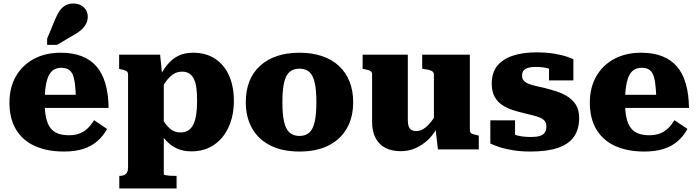

<svg xmlns="http://www.w3.org/2000/svg" viewBox="-20 -853 3983 1096"><path d="M235 -268Q235 -217 243 -181Q251 -145 267.5 -123Q284 -101 310.5 -91Q337 -81 373 -81Q410 -81 436.5 -92Q463 -103 482.5 -122.5Q502 -142 517 -167L591 -117Q569 -76 535.5 -47Q502 -18 455.5 -3Q409 12 345 12Q248 12 178 -20Q108 -52 71 -114.5Q34 -177 34 -267Q34 -353 70.5 -417Q107 -481 173 -516.5Q239 -552 326 -552Q396 -552 447 -532Q498 -512 531.5 -473Q565 -434 582 -374.5Q599 -315 600 -237H187V-312H433L414 -282Q412 -339 407.5 -375Q403 -411 393.5 -430.5Q384 -450 368 -458Q352 -466 330 -466Q307 -466 289.5 -456.5Q272 -447 260 -425Q248 -403 241.5 -364.5Q235 -326 235 -268ZM294 -741Q305 -768 318.5 -788.5Q332 -809 351.5 -821Q371 -833 399 -833Q436 -833 458.5 -811Q481 -789 481 -758Q481 -736 471.5 -717.5Q462 -699 445 -683.5Q428 -668 404 -655L306 -597H249V-632Z M988 223H661V151H663Q678 151 688.5 146.5Q699 142 705 131.5Q711 121 711 103V-428Q711 -438 706.5 -443Q702 -448 692.5 -451.5Q683 -455 668 -458L660 -460V-541H894L909 -392L915 -391V142Q915 145 924.5 147Q934 149 949 150Q964 151 980 151H988ZM1072 11Q1027 11 992 -4.5Q957 -20 929.5 -49Q902 -78 883 -120V-208Q905 -174 923 -149Q941 -124 961.5 -110.5Q982 -97 1010 -97Q1035 -97 1053.5 -108Q1072 -119 1083.5 -142Q1095 -165 1100 -198.5Q1105 -232 1105 -277Q1105 -320 1101 -351Q1097 -382 1086.5 -403Q1076 -424 1059.5 -434Q1043 -444 1019 -444Q992 -444 970.5 -430.5Q949 -417 928.5 -389.5Q908 -362 883 -319V-398Q906 -447 933.5 -481.5Q961 -516 997 -534Q1033 -552 1082 -552Q1157 -552 1209 -517Q1261 -482 1288 -420.5Q1315 -359 1315 -277Q1315 -194 1285.5 -128.5Q1256 -63 1201.5 -26Q1147 11 1072 11Z M1996 -270Q1996 -184 1960 -120.5Q1924 -57 1855.5 -22.5Q1787 12 1689 12Q1592 12 1523.5 -22.5Q1455 -57 1419 -120.5Q1383 -184 1383 -270Q1383 -335 1403 -387Q1423 -439 1463 -476Q1503 -513 1559.5 -532.5Q1616 -552 1689 -552Q1762 -552 1819 -532.5Q1876 -513 1915.5 -476Q1955 -439 1975.5 -387Q1996 -335 1996 -270ZM1592 -270Q1592 -201 1601.5 -158.5Q1611 -116 1632.5 -96.5Q1654 -77 1689 -77Q1725 -77 1746 -96.5Q1767 -116 1776.5 -158.5Q1786 -201 1786 -270Q1786 -339 1776.5 -381Q1767 -423 1746 -442Q1725 -461 1689 -461Q1654 -461 1632.5 -442Q1611 -423 1601.5 -381Q1592 -339 1592 -270Z M2308 -541V-164Q2308 -145 2313 -131.5Q2318 -118 2328.5 -111.5Q2339 -105 2357 -105Q2378 -105 2398 -117.5Q2418 -130 2439.5 -156.5Q2461 -183 2484 -225L2481 -136Q2460 -91 2427 -58.5Q2394 -26 2353.5 -8Q2313 10 2268 10Q2216 10 2179.5 -9Q2143 -28 2123.5 -66Q2104 -104 2104 -158V-428Q2104 -442 2094 -448Q2084 -454 2061 -458L2050 -460V-541ZM2662 -541V-110Q2662 -101 2666.5 -95.5Q2671 -90 2681 -87Q2691 -84 2705 -81L2713 -79V0H2480L2465 -126L2457 -132V-428Q2457 -442 2442 -449Q2427 -456 2405 -458L2390 -461V-541Z M3099 -132Q3099 -151 3089 -163Q3079 -175 3061.5 -182Q3044 -189 3022 -194.5Q3000 -200 2975 -206Q2941 -214 2908 -224.5Q2875 -235 2847.5 -253Q2820 -271 2803.5 -300.5Q2787 -330 2787 -376Q2787 -438 2818.5 -477Q2850 -516 2907 -535Q2964 -554 3039 -554Q3100 -554 3144.5 -546.5Q3189 -539 3216 -529.5Q3243 -520 3253 -515V-394H3114V-488Q3130 -490 3138.5 -486Q3147 -482 3149.5 -475Q3152 -468 3150.5 -460.5Q3149 -453 3147 -446Q3135 -454 3119 -459.5Q3103 -465 3083.5 -468Q3064 -471 3039 -471Q2999 -471 2979.5 -459.5Q2960 -448 2960 -422Q2960 -404 2969.5 -393Q2979 -382 2996.5 -375Q3014 -368 3037.5 -362.5Q3061 -357 3088 -351Q3123 -342 3157.5 -331Q3192 -320 3221.5 -301Q3251 -282 3268.5 -253Q3286 -224 3286 -180Q3286 -114 3255.5 -71.5Q3225 -29 3163.5 -8.5Q3102 12 3009 12Q2951 12 2904.5 4Q2858 -4 2826 -15Q2794 -26 2779 -34V-166H2920V-42Q2900 -48 2889 -58.5Q2878 -69 2874 -79Q2870 -89 2873.5 -95Q2877 -101 2886 -99Q2899 -91 2917 -84.5Q2935 -78 2958.5 -74.5Q2982 -71 3011 -71Q3042 -71 3061.5 -77Q3081 -83 3090 -96.5Q3099 -110 3099 -132Z M3548 -268Q3548 -217 3556 -181Q3564 -145 3580.5 -123Q3597 -101 3623.5 -91Q3650 -81 3686 -81Q3723 -81 3749.5 -92Q3776 -103 3795.5 -122.5Q3815 -142 3830 -167L3904 -117Q3882 -76 3848.5 -47Q3815 -18 3768.5 -3Q3722 12 3658 12Q3561 12 3491 -20Q3421 -52 3384 -114.5Q3347 -177 3347 -267Q3347 -353 3383.5 -417Q3420 -481 3486 -516.5Q3552 -552 3639 -552Q3709 -552 3760 -532Q3811 -512 3844.5 -473Q3878 -434 3895 -374.5Q3912 -315 3913 -237H3500V-312H3746L3727 -282Q3725 -339 3720.5 -375Q3716 -411 3706.5 -430.5Q3697 -450 3681 -458Q3665 -466 3643 -466Q3620 -466 3602.5 -456.5Q3585 -447 3573 -425Q3561 -403 3554.5 -364.5Q3548 -326 3548 -268Z"/></svg>

Font: Roboto Serif ExtraBold
Style: Regular
Weight: 800
Designer: Greg Gazdowicz
Foundry: Commercial Type
Version: Version 1.008